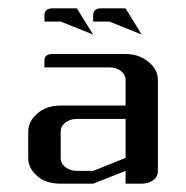

<svg xmlns="http://www.w3.org/2000/svg" viewBox="-20 -442 448 462"><path d="M47.9 -62V-125Q47.9 -149.9 69.8 -168.9Q91.8 -188 126 -188H282.2V-250Q282.2 -262.7 270.5 -271.5Q259.3 -279.8 243.2 -279.8H86.9V-295.9Q86.9 -312 106 -312H282.2Q314 -312 336.9 -293.5Q359.9 -274.9 359.9 -250V-30.8Q359.9 -16.6 349.1 -8.8Q337.4 0 320.8 0H282.2V-30.8L204.1 0H126Q91.3 0 69.8 -18.1Q47.9 -37.1 47.9 -62ZM126 -62Q126 -48.8 137.2 -40Q148.9 -30.8 165 -30.8H204.1L282.2 -62V-155.8H165Q148.4 -155.8 137.2 -147Q126 -138.2 126 -125ZM204.1 -390.1V-404.8Q204.1 -421.9 223.1 -421.9H282.2L320.8 -358.9L243.2 -390.1ZM86.9 -390.1V-404.8Q86.9 -421.9 106 -421.9H165L204.1 -358.9L126 -390.1Z"/></svg>

Font: Hhenum
Style: Regular
Weight: 400
Designer: T. Christopher White
Version: Version 1.0